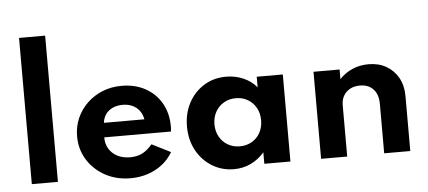

<svg xmlns="http://www.w3.org/2000/svg" viewBox="-55 -984 2507 1125"><g transform="rotate(-5 1198.0 -422.0)"><path d="M90.5 0V-860H244V0Z M670.5 16Q587.5 16 521.8 -19.8Q456 -55.5 417.5 -117Q379 -178.5 379 -256Q379 -313 400.8 -362.5Q422.5 -412 461.5 -449.2Q500.5 -486.5 552 -507.2Q603.5 -528 663.5 -528Q743.5 -528 803.8 -494.8Q864 -461.5 897.8 -402.5Q931.5 -343.5 931.5 -265Q931.5 -258.5 931.2 -253.8Q931 -249 929.5 -236H537Q537 -197 554.8 -168Q572.5 -139 604.5 -122.8Q636.5 -106.5 679 -106.5Q719 -106.5 749.8 -122Q780.5 -137.5 809 -171.5L919.5 -116Q883.5 -54 817.5 -19Q751.5 16 670.5 16ZM542.5 -321H780.5Q775.5 -350.5 759.2 -372Q743 -393.5 718 -405Q693 -416.5 661.5 -416.5Q628 -416.5 602.5 -405Q577 -393.5 561.5 -372Q546 -350.5 542.5 -321Z M1279 16Q1208.5 16 1150.8 -19.2Q1093 -54.5 1059.2 -116.2Q1025.5 -178 1025.5 -257Q1025.5 -334 1058 -395.2Q1090.5 -456.5 1147.8 -492.2Q1205 -528 1279 -528Q1333.5 -528 1380.8 -507.2Q1428 -486.5 1458 -449.5V-512H1611.5V0H1458V-67.5Q1423 -27 1377.5 -5.5Q1332 16 1279 16ZM1324.5 -114.5Q1364.5 -114.5 1395.5 -132.8Q1426.5 -151 1444 -183Q1461.5 -215 1461.5 -256Q1461.5 -297.5 1443.8 -329.2Q1426 -361 1395.2 -379.2Q1364.5 -397.5 1324.5 -397.5Q1285 -397.5 1254 -379.2Q1223 -361 1205 -329Q1187 -297 1187 -256Q1187 -215 1204.8 -183Q1222.5 -151 1253.5 -132.8Q1284.5 -114.5 1324.5 -114.5Z M1792 0V-512H1945.5V-455Q1975 -488 2019.2 -508Q2063.5 -528 2117 -528Q2176 -528 2220.8 -502.2Q2265.5 -476.5 2291 -430.8Q2316.5 -385 2316.5 -324V0H2163V-291.5Q2163 -346.5 2134.2 -377.2Q2105.5 -408 2055.5 -408Q2021.5 -408 1996.8 -394.2Q1972 -380.5 1958.8 -356.8Q1945.5 -333 1945.5 -303V0Z"/></g></svg>

Font: Spartan Thin
Style: Bold
Weight: 700
Version: Version 1.004